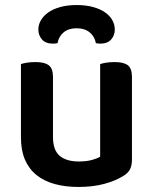

<svg xmlns="http://www.w3.org/2000/svg" viewBox="-20 -726 606 761"><path d="M503 -93Q503 -70 495 -54.5Q487 -39 466 -27Q437 -9 392.5 3Q348 15 291 15Q239 15 197 3.5Q155 -8 125 -32Q95 -56 79 -93Q63 -130 63 -181V-472Q71 -475 86.5 -477.5Q102 -480 121 -480Q156 -480 173 -467.5Q190 -455 190 -421V-183Q190 -131 216.5 -108.5Q243 -86 292 -86Q323 -86 344.5 -92Q366 -98 377 -105V-472Q385 -475 400.5 -477.5Q416 -480 434 -480Q470 -480 486.5 -467.5Q503 -455 503 -421ZM284 -614Q252 -614 232.5 -598Q213 -582 208 -555Q203 -554 199 -553.5Q195 -553 190 -553Q161 -553 146.5 -569.5Q132 -586 132 -609Q132 -628 142 -645.5Q152 -663 171 -676.5Q190 -690 218.5 -698Q247 -706 284 -706Q321 -706 349.5 -698Q378 -690 397 -676.5Q416 -663 425.5 -645.5Q435 -628 435 -609Q435 -586 420.5 -569.5Q406 -553 377 -553Q370 -553 360 -555Q355 -582 335 -598Q315 -614 284 -614Z"/></svg>

Font: Baloo Da 2 SemiBold
Style: Regular
Weight: 600
Designer: Noopur Datye, Sulekha Rajkumar and Ek Type
Foundry: Ek Type
Version: Version 1.640;hotconv 1.0.111;makeotfexe 2.5.65597; ttfautoh